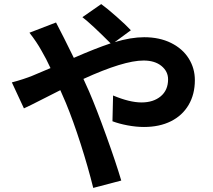

<svg xmlns="http://www.w3.org/2000/svg" viewBox="-20 -853 1040 939"><path d="M38 -450Q65 -457 92.5 -466Q120 -475 137 -482L227 -520Q206 -566 183 -605Q160 -647 124 -693L254 -743Q287 -678 294 -665L341 -570Q446 -616 521 -641Q425 -737 383 -769L475 -833Q504 -812 550 -771.5Q596 -731 620 -705L541 -647Q621 -671 685 -671Q760 -671 816.5 -643Q873 -615 903 -567Q933 -519 933 -461Q933 -392 902.5 -340Q872 -288 816 -260Q760 -232 684 -232Q646 -232 603.5 -240Q561 -248 530 -260L533 -386Q614 -352 672 -352Q730 -352 766 -382Q802 -412 802 -465Q802 -504 769.5 -530.5Q737 -557 682 -557Q585 -557 388 -467L416 -405Q451 -324 499.5 -189.5Q548 -55 573 30L436 66Q411 -35 374.5 -149Q338 -263 302 -350L275 -412L202 -375Q118 -332 97 -323Z"/></svg>

Font: Sinter Bold
Style: Regular
Weight: 700
Foundry: Adobe & rsms
Version: Version 1.000